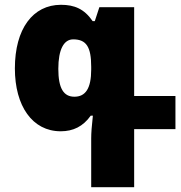

<svg xmlns="http://www.w3.org/2000/svg" viewBox="-20 -538 755 800"><path d="M360 242H539V0H711V-138H539V-508H394L375 -450H366C331 -501 290 -518 234 -518C117 -518 42 -418 42 -253C42 -96 115 9 233 9C285 9 326 -11 358 -56H367C362 -12 360 17 360 39ZM290 -135C245 -135 223 -170 223 -251C223 -332 246 -374 285 -374C340 -374 360 -342 360 -260V-248C360 -169 336 -135 290 -135Z"/></svg>

Font: Noto Sans Armenian SemiCondensed Black
Style: Regular
Weight: 900
Width: 4
Designer: Monotype Design Team
Foundry: Monotype Imaging Inc.
Version: Version 2.008